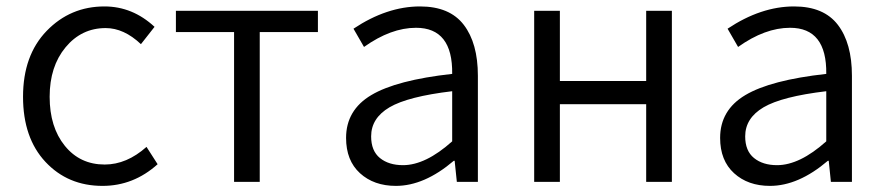

<svg xmlns="http://www.w3.org/2000/svg" viewBox="-20 -574 2792 606"><path d="M303.7 12.7Q194.3 12.7 123.5 -63Q52.7 -138.7 52.7 -268.6Q52.7 -399.4 127.4 -476.6Q202.1 -553.7 309.6 -553.7Q398.4 -553.7 467.8 -489.3L424.8 -434.6Q371.1 -485.4 313.5 -485.4Q237.3 -485.4 187 -424.8Q136.7 -364.3 136.7 -268.6Q136.7 -172.9 184.6 -113.8Q232.4 -54.7 310.5 -54.7Q379.9 -54.7 442.4 -110.4L477.5 -55.7Q401.4 12.7 303.7 12.7Z M718.8 0V-472.7H535.2V-540H983.4V-472.7H799.8V0Z M1229.5 12.7Q1160.2 12.7 1116.2 -27.3Q1072.3 -67.4 1072.3 -138.7Q1072.3 -226.6 1151.9 -273.9Q1231.4 -321.3 1407.2 -340.8Q1409.2 -486.3 1293 -486.3Q1213.9 -486.3 1128.9 -425.8L1095.7 -483.4Q1201.2 -553.7 1305.7 -553.7Q1399.4 -553.7 1443.8 -495.6Q1488.3 -437.5 1488.3 -335V0H1421.9L1415 -66.4H1412.1Q1319.3 12.7 1229.5 12.7ZM1252 -52.7Q1323.2 -52.7 1407.2 -127.9V-286.1Q1267.6 -269.5 1209.5 -235.4Q1151.4 -201.2 1151.4 -143.6Q1151.4 -97.7 1179.2 -75.2Q1207 -52.7 1252 -52.7Z M1666 0V-540H1747.1V-318.4H2019.5V-540H2100.6V0H2019.5V-245.1H1747.1V0Z M2410.2 12.7Q2340.8 12.7 2296.9 -27.3Q2252.9 -67.4 2252.9 -138.7Q2252.9 -226.6 2332.5 -273.9Q2412.1 -321.3 2587.9 -340.8Q2589.8 -486.3 2473.6 -486.3Q2394.5 -486.3 2309.6 -425.8L2276.4 -483.4Q2381.8 -553.7 2486.3 -553.7Q2580.1 -553.7 2624.5 -495.6Q2668.9 -437.5 2668.9 -335V0H2602.5L2595.7 -66.4H2592.8Q2500 12.7 2410.2 12.7ZM2432.6 -52.7Q2503.9 -52.7 2587.9 -127.9V-286.1Q2448.2 -269.5 2390.1 -235.4Q2332 -201.2 2332 -143.6Q2332 -97.7 2359.9 -75.2Q2387.7 -52.7 2432.6 -52.7Z"/></svg>

Font: Gen Shin Gothic Normal
Style: Regular
Weight: 300
Designer: [Source Han Sans]
Ryoko NISHIZUKA  (kana & ideographs); Paul D. Hunt (Latin, Greek & Cyrillic); Wenlong ZHANG  (bopomofo
Version: Version 1.002.20150607